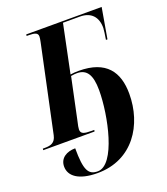

<svg xmlns="http://www.w3.org/2000/svg" viewBox="-191 -830 1038 1196"><g transform="rotate(-20 327.5 -232.0)"><path d="M248 250C483 250 602 57 602 -147C602 -292 536 -389 354 -389C334 -389 316 -388 299 -385L365 -704H477C552 -704 591 -659 590 -587C590 -581 585 -537 580 -512H590L625 -714H125L124 -704H138C178 -704 198 -698 198 -674C198 -666 196 -653 193 -639L71 -65C61 -18 31 -10 -8 -10H-21L-22 0H318L320 -10H302C252 -10 231 -16 231 -45C231 -55 234 -70 242 -105L299 -375C317 -378 328 -379 339 -379C403 -379 433 -335 433 -232C433 -65 369 240 253 240C191 240 169 203 169 57C113 57 65 84 65 141C65 203 122 250 248 250Z"/></g></svg>

Font: Noto Serif Display Condensed ExtraBold
Style: Italic
Weight: 800
Width: 3
Italic angle: -12°
Designer: Monotype Design Team
Foundry: Monotype Imaging Inc.
Version: Version 2.009